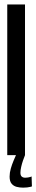

<svg xmlns="http://www.w3.org/2000/svg" viewBox="-20 -695 163 860"><path d="M12.5 0H92V-675H12.5ZM83.5 145.5Q93.5 145.5 102 144.5Q110.5 143.5 116.2 142Q122 140.5 123 140L121.5 95Q121 96 116.2 97.5Q111.5 99 105.2 100Q99 101 93 101Q83 101 77.2 95.8Q71.5 90.5 71.5 79Q71.5 67.5 74.8 53Q78 38.5 83.2 23.5Q88.5 8.5 92 0H51.5Q48 8 41 24.2Q34 40.5 28.5 59.5Q23 78.5 23 96Q23 117 32 127.8Q41 138.5 54.8 142Q68.5 145.5 83.5 145.5Z"/></svg>

Font: Anybody UltraCondensed
Style: Regular
Weight: 400
Width: 1
Version: Version 1.113;gftools[0.9.25]